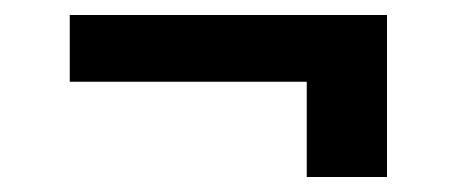

<svg xmlns="http://www.w3.org/2000/svg" viewBox="-20 -416 606 256"><path d="M389 -180V-307H73V-396H496V-180Z"/></svg>

Font: Sinter Bold
Style: Regular
Weight: 700
Foundry: Adobe & rsms
Version: Version 1.000